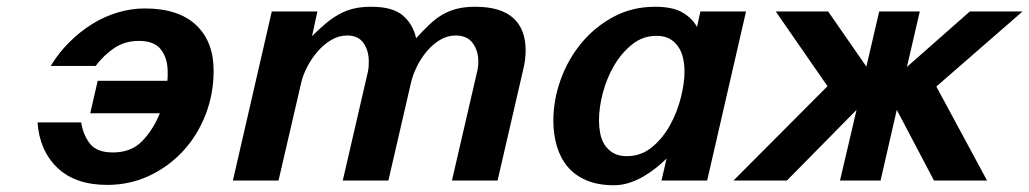

<svg xmlns="http://www.w3.org/2000/svg" viewBox="-20 -534 3045 568"><path d="M220 -172Q226 -135 246 -109Q266 -83 314 -83Q368 -83 400.5 -116.5Q433 -150 453 -199H247L269 -295H475Q476 -302 476 -308.5Q476 -315 476 -322Q476 -361 456.5 -387Q437 -413 391 -413Q350 -413 319 -392.5Q288 -372 263 -339H130Q153 -377 184.5 -408.5Q216 -440 252 -462.5Q288 -485 328 -497Q368 -509 408 -509Q508 -509 560 -460Q612 -411 612 -325Q612 -256 588 -194.5Q564 -133 521.5 -87Q479 -41 421.5 -14Q364 13 297 13Q203 13 150 -37.5Q97 -88 91 -172Z M784 -500H919L903 -427Q924 -448 943 -464Q962 -480 982.5 -491.5Q1003 -503 1026 -508.5Q1049 -514 1078 -514Q1142 -514 1172 -488Q1202 -462 1211 -421Q1232 -444 1250.5 -461.5Q1269 -479 1288.5 -490.5Q1308 -502 1331.5 -508Q1355 -514 1386 -514Q1461 -514 1498 -481Q1535 -448 1535 -385Q1535 -357 1528 -329L1452 0H1317L1391 -320Q1395 -335 1395 -352Q1395 -384 1378.5 -406.5Q1362 -429 1328 -429Q1303 -429 1281 -415.5Q1259 -402 1242 -381.5Q1225 -361 1213 -336.5Q1201 -312 1196 -290L1129 0H994L1068 -320Q1070 -329 1070.5 -336.5Q1071 -344 1071 -352Q1071 -384 1055.5 -406.5Q1040 -429 1007 -429Q982 -429 959.5 -415.5Q937 -402 919 -381Q901 -360 888.5 -335.5Q876 -311 871 -289L804 0H669Z M1617 -177Q1617 -238 1638.5 -298Q1660 -358 1699.5 -406Q1739 -454 1794.5 -484Q1850 -514 1918 -514Q1971 -514 2000 -496.5Q2029 -479 2042 -454L2052 -500H2187L2072 0H1937L1952 -65Q1939 -52 1921.5 -38Q1904 -24 1884.5 -12.5Q1865 -1 1842.5 6.5Q1820 14 1796 14Q1749 14 1715 -0.5Q1681 -15 1659.5 -40.5Q1638 -66 1627.5 -101Q1617 -136 1617 -177ZM1752 -178Q1752 -159 1755.5 -140Q1759 -121 1768.5 -106Q1778 -91 1794 -81.5Q1810 -72 1834 -72Q1876 -72 1908 -98Q1940 -124 1961.5 -162.5Q1983 -201 1994 -244.5Q2005 -288 2005 -322Q2005 -342 2001 -361Q1997 -380 1987 -395Q1977 -410 1961.5 -419Q1946 -428 1922 -428Q1882 -428 1850.5 -403Q1819 -378 1797 -340.5Q1775 -303 1763.5 -259.5Q1752 -216 1752 -178Z M2428 -279 2275 -500H2430L2543 -337L2581 -500H2701L2663 -336L2849 -500H3005L2750 -278L2900 0H2743L2633 -209L2585 0H2465L2514 -209L2308 0H2150Z"/></svg>

Font: Perun
Style: Bold Italic
Weight: 700
Italic angle: -12°
Foundry: Copyright (c) Stefan Peev, Context Ltd, 2016
Version: Version 1.027